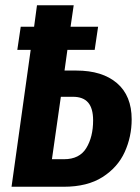

<svg xmlns="http://www.w3.org/2000/svg" viewBox="-20 -712 535 732"><path d="M482 -257Q482 -191 455.5 -132.5Q429 -74 371 -37Q313 0 223 0H24L97 -522H46L59 -610H110L121 -692H261L249 -610H354L341 -522H237L226 -443H271Q370 -443 426 -395Q482 -347 482 -257ZM335 -253Q335 -299 316 -321Q297 -343 258 -343H212L178 -105H224Q283 -105 309 -147.5Q335 -190 335 -253Z"/></svg>

Font: Fira Sans Compressed SemiBold
Style: Italic
Weight: 600
Width: 1
Italic angle: -8°
Designer: bBox Type GmbH & Carrois Corporate GbR & Edenspiekermann AG
Foundry: bBox Type GmbH & Carrois Corporate GbR & Edenspiekermann AG
Version: Version 4.301